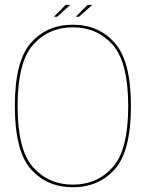

<svg xmlns="http://www.w3.org/2000/svg" viewBox="-20 -784 627 808"><path d="M286.5 4Q395.5 4 463.2 -72Q531 -148 531 -337.5Q531 -526.5 463.2 -603.2Q395.5 -680 286.5 -680Q177.5 -680 110 -603.5Q42.5 -527 42.5 -337.5Q42.5 -148 110.2 -72Q178 4 286.5 4ZM286.5 -7Q185 -7 119.5 -79.8Q54 -152.5 54 -337.5Q54 -522.5 119.5 -595.8Q185 -669 286.5 -669Q388.5 -669 454 -595.8Q519.5 -522.5 519.5 -337.5Q519.5 -152.5 454 -79.8Q388.5 -7 286.5 -7ZM298.5 -713.5H312.5L368.5 -763.5H348.5ZM207 -713.5H220.5L275.5 -763.5H256Z"/></svg>

Font: Anybody UltraCondensed Thin Thin
Style: Regular
Weight: 250
Version: Version 1.111